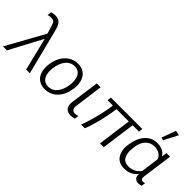

<svg xmlns="http://www.w3.org/2000/svg" viewBox="10 -1672 2534 2534"><g transform="rotate(45 1276.5 -405.0)"><path d="M-54 0H20L218 -373C234 -400 248 -428 262 -456H266C272 -432 276 -417 277 -410C280 -403 283 -391 286 -374L378 0H447L290 -622C269 -704 247 -779 149 -779C123 -779 100 -775 77 -767L69 -709C75 -710 83 -713 94 -715C106 -718 118 -719 129 -719C155 -719 175 -711 186 -697C197 -681 211 -643 228 -581L241 -533Z M734 10C878 10 978 -103 1000 -263C1023 -425 953 -540 810 -540C667 -540 564 -426 542 -262C520 -102 589 10 734 10ZM743 -46C636 -46 598 -142 614 -265C631 -388 695 -485 801 -485C907 -485 946 -389 929 -265C912 -141 850 -46 743 -46Z M1219 15C1248 15 1275 9 1291 3L1299 -55C1281 -48 1263 -44 1244 -44C1219 -44 1203 -52 1194 -67C1183 -82 1180 -107 1186 -141L1239 -530H1167L1113 -141C1104 -87 1112 -48 1131 -23C1151 3 1180 15 1219 15Z M2017 -530H1431L1423 -474H1517C1522 -474 1524 -472 1523 -468C1499 -291 1448 -112 1404 0H1473C1516 -98 1567 -294 1591 -474H1820L1757 0H1827L1892 -474H2010Z M2211 10C2292 10 2353 -14 2404 -78H2405C2404 -47 2410 -25 2423 -9C2436 7 2456 15 2485 16C2507 16 2528 12 2540 7L2549 -51C2538 -47 2525 -43 2514 -43C2499 -43 2488 -48 2482 -58C2475 -67 2474 -84 2477 -110L2535 -530H2468L2456 -458H2454C2423 -518 2354 -540 2290 -540C2139 -540 2057 -409 2036 -273L2033 -257C2020 -178 2031 -115 2062 -65C2094 -15 2144 10 2211 10ZM2315 -618 2417 -814 2349 -826 2276 -629ZM2240 -50C2184 -50 2146 -69 2127 -107C2107 -144 2099 -194 2107 -255L2110 -279C2120 -385 2180 -481 2297 -481C2356 -481 2423 -452 2442 -391L2409 -141C2374 -84 2306 -50 2240 -50Z"/></g></svg>

Font: Cheyenne Sans Light
Style: Italic
Weight: 300
Italic angle: -8.13011°
Designer: The Public Sans project authors (U.S. Web Design System), Libre Franklin designed by Pablo Impallari and Rodrigo Fuenzal
Foundry: The Cheyenne Sans Project Authors
Version: Version 2.007